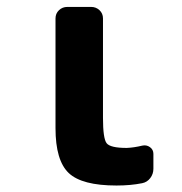

<svg xmlns="http://www.w3.org/2000/svg" viewBox="-20 -540 540 569"><path d="M401.4 -108.4Q414.1 -111.3 424.3 -104Q434.6 -96.7 434.6 -84V-40Q434.6 -24.4 425.3 -12.2Q416 0 401.4 2.9Q367.2 9.8 325.2 9.8Q222.7 9.8 183.6 -27.3Q144.5 -64.5 144.5 -160.2V-485.4Q144.5 -500 154.8 -509.8Q165 -519.5 179.7 -519.5H250Q264.6 -519.5 274.9 -509.8Q285.2 -500 285.2 -485.4V-190.4Q285.2 -129.9 295.9 -115.7Q306.6 -101.6 355.5 -101.6Q377 -102.5 401.4 -108.4Z"/></svg>

Font: Rounded-L Mgen+ 1mn bold
Style: Bold
Weight: 700
Designer: [Source Han Sans]
Ryoko NISHIZUKA  (kana & ideographs); Paul D. Hunt (Latin, Greek & Cyrillic); Wenlong ZHANG  (bopomofo
Version: Version 1.059.20150602